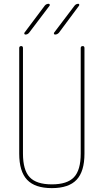

<svg xmlns="http://www.w3.org/2000/svg" viewBox="-20 -970 540 1000"><path d="M80.1 -169.9V-719.7Q80.1 -729.5 89.8 -730Q99.6 -730.5 99.6 -719.7V-169.9Q99.6 -84 134.8 -46.9Q169.9 -9.8 250 -9.8Q330.1 -9.8 365.2 -46.9Q400.4 -84 400.4 -169.9V-719.7Q400.4 -729.5 410.2 -730Q419.9 -730.5 419.9 -719.7V-169.9Q419.9 -77.1 378.9 -33.7Q337.9 9.8 250 9.8Q162.1 9.8 121.1 -33.7Q80.1 -77.1 80.1 -169.9ZM266.6 -790Q262.7 -790 261.2 -793.5Q259.8 -796.9 261.7 -799.8L368.2 -940.4Q376 -950.2 387.7 -950.2Q391.6 -950.2 392.6 -946.8Q393.6 -943.4 391.6 -940.4L287.1 -799.8Q278.3 -790 266.6 -790ZM112.3 -790Q108.4 -790 106.9 -793.5Q105.5 -796.9 107.4 -799.8L212.9 -940.4Q220.7 -950.2 233.4 -950.2Q237.3 -950.2 238.8 -946.8Q240.2 -943.4 238.3 -940.4L131.8 -799.8Q124 -790 112.3 -790Z"/></svg>

Font: Rounded Mgen+ 1mn thin
Style: Regular
Weight: 100
Designer: [Source Han Sans]
Ryoko NISHIZUKA  (kana & ideographs); Paul D. Hunt (Latin, Greek & Cyrillic); Wenlong ZHANG  (bopomofo
Version: Version 1.059.20150602